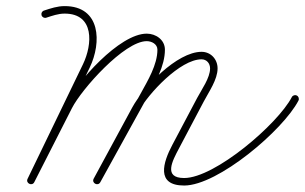

<svg xmlns="http://www.w3.org/2000/svg" viewBox="-20 -577 976 614"><path d="M128 -520.4C128 -520.4 128 -520.4 128 -520.4C147.2 -526.6 166.2 -533.5 186.7 -533.5C282.5 -533.5 276.1 -435.1 245.2 -371.2C186.2 -249.2 127.2 -127.2 68.2 -5.2C64.7 1.9 68.3 8.1 73.7 10.7C79 13.4 86.1 12.5 89.7 5.4C129.9 -73.5 170.1 -152.4 210.2 -231.4C241.2 -292.2 377.5 -445.4 449.2 -445.4C465.1 -445.4 483.4 -436 483.4 -418.1C483.4 -370.1 452.7 -319.4 430.2 -278.5C380 -187.6 329.8 -96.7 279.7 -5.8C275.8 1.2 279.2 7.6 284.5 10.4C289.8 13.3 296.9 12.7 300.7 5.7C341.8 -70.1 382.8 -145.9 423.9 -221.7C454.1 -277.5 556.2 -387.3 624.5 -387.3C641 -387.3 651.8 -374.3 651.8 -358.2C651.8 -327.8 624.9 -291.1 610.5 -263.8C584 -213.7 557.4 -163.5 530.9 -113.3C501.6 -57.9 477.6 16.3 568.9 16.3C677.2 16.3 885.4 -160.9 934.4 -255.2C937.4 -261.1 935.1 -268.4 929.3 -271.4C923.4 -274.5 916.1 -272.2 913.1 -266.3C913.1 -266.3 913.1 -266.3 913.1 -266.3C868.5 -180.5 667.4 -7.7 568.9 -7.7C501.3 -7.7 531.5 -62.9 552.2 -102.1C578.7 -152.3 605.2 -202.4 631.7 -252.6C648.2 -283.9 675.8 -322.6 675.8 -358.2C675.8 -387.5 654.3 -411.3 624.5 -411.3C546 -411.3 437.6 -297.5 402.8 -233.1C361.7 -157.3 320.7 -81.5 279.6 -5.7C275.8 1.3 279.2 7.7 284.4 10.5C289.7 13.4 296.8 12.8 300.7 5.8C350.9 -85.1 401 -176 451.2 -266.9C476 -311.9 507.4 -365.3 507.4 -418.1C507.4 -449.6 478.6 -469.4 449.2 -469.4C361.8 -469.4 225.8 -314.9 188.9 -242.3C148.7 -163.3 108.5 -84.4 68.3 -5.4C64.7 1.6 68.4 7.8 73.8 10.5C79.2 13.2 86.4 12.4 89.8 5.2C148.8 -116.8 207.8 -238.7 266.8 -360.7C305.7 -441.1 302.4 -557.5 186.7 -557.5C163.5 -557.5 142.3 -550.3 120.6 -543.2C114.3 -541.2 110.9 -534.4 112.9 -528.1C114.9 -521.8 121.7 -518.4 128 -520.4Z"/></svg>

Font: FRB American Cursive Guidelines Light
Style: Italic
Weight: 300
Italic angle: -25°
Version: Version 2.0;Modular Font Editor K font №1